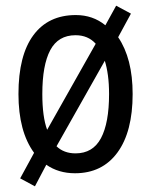

<svg xmlns="http://www.w3.org/2000/svg" viewBox="-20 -600 533 676"><path d="M447 -269Q447 -136 393.5 -63Q340 10 244 10Q186 10 143 -20L103 56L51 28L100 -62Q45 -137 45 -269Q45 -405 97.5 -476Q150 -547 247 -547Q307 -547 351 -511L389 -580L441 -552L396 -469Q447 -394 447 -269ZM129 -269Q129 -189 146 -143L317 -446Q290 -476 246 -476Q185 -476 157 -423.5Q129 -371 129 -269ZM364 -269Q364 -305 360 -334.5Q356 -364 349 -386L179 -85Q205 -60 246 -60Q307 -60 335.5 -113.5Q364 -167 364 -269Z"/></svg>

Font: Noto Sans Thai Cond
Style: Regular
Weight: 400
Width: 3
Designer: Monotype Design Team
Foundry: Monotype Imaging Inc.
Version: Version 2.002; ttfautohint (v1.8.4.7-5d5b)